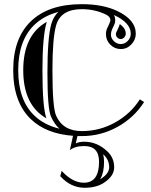

<svg xmlns="http://www.w3.org/2000/svg" viewBox="-20 -640 724 918"><path d="M203.4 -535.4Q182.9 -466.1 182.9 -304.7Q182.9 -127 201.9 -74.2Q91.1 -137 91.1 -304.7Q91.1 -472.2 203.4 -535.4ZM264.2 -24.7Q240.5 -45.2 223.6 -83.3Q206.8 -121.3 206.8 -290.8Q206.8 -460.2 225.3 -525.4Q235.4 -560.5 259 -583Q190.2 -564.9 145.3 -522Q67.1 -447.8 67.1 -304.4Q67.1 -161.1 144.3 -87.4Q190.9 -42.5 264.2 -24.7ZM553 -525.1Q581.3 -504.2 581.3 -479Q581.3 -469 573.9 -461.2Q566.4 -453.4 557.3 -453.4Q548.1 -453.4 541.3 -460.2Q534.4 -467 534.4 -475.2Q534.4 -483.4 536.4 -486.6Q538.3 -489.7 540.5 -494.4Q549.8 -514.4 553 -525.1ZM524.7 -568.4Q529.1 -561.3 530.3 -551Q532 -538.8 529.3 -530.2Q526.6 -521.5 518.6 -505.6Q510.5 -489.7 510.5 -473.5Q510.5 -457.3 524.4 -443.4Q538.3 -429.4 557.5 -429.4Q576.7 -429.4 590.9 -444.3Q605.2 -459.2 605.2 -479Q605.2 -531.2 524.7 -568.4ZM371.3 -596.2Q270.3 -596.2 248.3 -518.8Q230.7 -456.8 230.7 -304.7Q230.7 -126.5 248.3 -86.9Q281 -13.2 371.3 -13.2Q456.5 -13.2 530.8 -54.7Q604.7 -95.9 648.7 -165L668.9 -152.1Q621.6 -77.9 542.5 -33.7Q462.6 10.7 371.3 10.7Q360.6 10.7 350.3 10.5L342.3 45.7Q358.4 37.6 382.8 37.6Q444.3 37.6 493.2 83.7Q525.9 114.5 525.9 159.9Q525.9 201.9 476.6 234.1Q439.9 257.8 385.3 257.8Q317.9 257.8 268.1 202.1L274.9 177Q326.7 233.6 380.9 233.6Q453.6 233.6 453.6 133.8Q453.6 58.3 383.3 58.3Q338.4 58.3 314 77.9L329.1 9.3Q200.7 -0.2 127.7 -70.1Q43.2 -151.1 43.2 -304.7Q43.2 -458 128.7 -539.3Q213.4 -620.1 371.3 -620.1Q471.9 -620.1 540.8 -587.4Q629.2 -545.4 629.2 -479Q629.2 -449.7 608 -427.6Q586.9 -405.5 557.6 -405.5Q528.3 -405.5 507.4 -426.4Q486.6 -447.3 486.6 -476.6Q486.6 -496.3 496.1 -512.2Q507.8 -536.6 507.8 -543.5Q507.8 -560.5 485.6 -571Q432.6 -596.2 371.3 -596.2ZM458.3 217.3Q460.9 215.8 463.6 214.1Q502 189.2 502 159.9Q502 125 476.8 101.1L473.4 98.1Q477.5 114 477.5 133.8Q477.5 159.2 473.1 179.7Q468.8 199.7 460.9 212.9Z"/></svg>

Font: itsadzokeS01
Style: Regular
Weight: 600
Width: 6
Version: Version 0.46